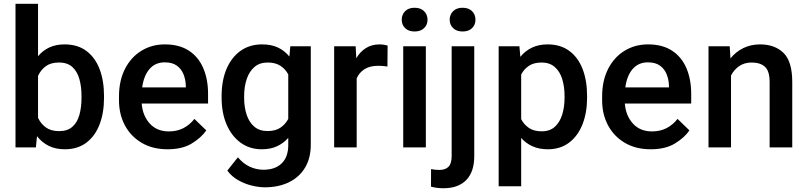

<svg xmlns="http://www.w3.org/2000/svg" viewBox="-20 -770 4218 1003"><path d="M523.4 -269V-258.8Q523.4 -180.7 500.2 -120.1Q477.1 -59.6 431.4 -24.9Q385.7 9.8 318.4 9.8Q270 9.8 234.1 -8.3Q198.2 -26.4 173.3 -58.6L167.5 0H61V-750H178.7V-476.1Q203.1 -505.9 237.5 -522Q272 -538.1 317.4 -538.1Q385.3 -538.1 431.2 -503.9Q477.1 -469.7 500.2 -409.2Q523.4 -348.6 523.4 -269ZM405.8 -258.8V-269Q405.8 -316.4 395 -356Q384.3 -395.5 358.6 -419.4Q333 -443.4 288.1 -443.4Q245.6 -443.4 219.2 -424.1Q192.9 -404.8 178.7 -373.5V-154.8Q192.9 -123.5 219.7 -104.2Q246.6 -85 289.1 -85Q333 -85 358.6 -108.2Q384.3 -131.3 395 -170.7Q405.8 -210 405.8 -258.8Z M855.5 9.8Q777.3 9.8 720.2 -23.9Q663.1 -57.6 632.3 -115.5Q601.6 -173.3 601.6 -246.1V-265.6Q601.6 -348.6 632.8 -409.9Q664.1 -471.2 718.5 -504.6Q772.9 -538.1 841.3 -538.1Q917 -538.1 967 -505.1Q1017.1 -472.2 1042 -413.8Q1066.9 -355.5 1066.9 -279.3V-229H720.2Q725.1 -166 762.2 -124.8Q799.3 -83.5 862.3 -83.5Q904.8 -83.5 938 -100.6Q971.2 -117.7 995.6 -148.9L1057.6 -88.9Q1032.2 -51.3 982.4 -20.8Q932.6 9.8 855.5 9.8ZM840.8 -444.3Q791 -444.3 761 -409.4Q731 -374.5 722.7 -313.5H950.7V-322.8Q949.7 -354.5 938.5 -382.3Q927.2 -410.2 903.6 -427.2Q879.9 -444.3 840.8 -444.3Z M1137.7 -258.3V-268.6Q1137.7 -349.1 1163.3 -409.7Q1189 -470.2 1236.3 -504.2Q1283.7 -538.1 1349.1 -538.1Q1397.5 -538.1 1432.4 -521.5Q1467.3 -504.9 1491.7 -474.6L1496.6 -528.3H1603.5V-14.6Q1603.5 56.6 1573.2 106.4Q1543 156.2 1488.8 182.4Q1434.6 208.5 1363.3 208.5Q1333 208.5 1296.1 199.7Q1259.3 190.9 1224.9 171.6Q1190.4 152.3 1167.5 121.1L1222.7 51.8Q1251 85.4 1285.2 101.1Q1319.3 116.7 1356.9 116.7Q1417 116.7 1451.4 83.5Q1485.8 50.3 1485.8 -12.2V-49.8Q1460.9 -21.5 1427 -5.9Q1393.1 9.8 1348.1 9.8Q1283.7 9.8 1236.3 -25.1Q1189 -60.1 1163.3 -120.6Q1137.7 -181.2 1137.7 -258.3ZM1255.4 -268.6V-258.3Q1255.4 -210.4 1268.3 -171.1Q1281.2 -131.8 1308.1 -108.6Q1335 -85.4 1377.4 -85.4Q1418.5 -85.4 1444.6 -102.8Q1470.7 -120.1 1485.8 -148.9V-381.3Q1470.7 -409.7 1444.6 -426.5Q1418.5 -443.4 1378.4 -443.4Q1335.9 -443.4 1308.8 -419.7Q1281.7 -396 1268.6 -356.4Q1255.4 -316.9 1255.4 -268.6Z M2004.9 -531.7 2003.9 -422.4Q1980.5 -426.3 1956.1 -426.3Q1912.1 -426.3 1884.3 -408.7Q1856.4 -391.1 1843.3 -360.4V0H1725.6V-528.3H1837.9L1841.3 -465.8Q1860.8 -499.5 1891.4 -518.8Q1921.9 -538.1 1962.9 -538.1Q1973.6 -538.1 1986.1 -536.1Q1998.5 -534.2 2004.9 -531.7Z M2078.6 -667Q2078.6 -693.8 2096.4 -711.7Q2114.3 -729.5 2146 -729.5Q2177.2 -729.5 2195.3 -711.7Q2213.4 -693.8 2213.4 -667Q2213.4 -640.6 2195.3 -623Q2177.2 -605.5 2146 -605.5Q2114.3 -605.5 2096.4 -623Q2078.6 -640.6 2078.6 -667ZM2204.6 -528.3V0H2086.4V-528.3Z M2329.1 -667Q2329.1 -693.8 2347.2 -711.7Q2365.2 -729.5 2396.5 -729.5Q2428.2 -729.5 2446 -711.7Q2463.9 -693.8 2463.9 -667Q2463.9 -640.6 2446 -623Q2428.2 -605.5 2396.5 -605.5Q2365.2 -605.5 2347.2 -623Q2329.1 -640.6 2329.1 -667ZM2339.4 -528.3H2457.5V45.9Q2457.5 127 2416 170.2Q2374.5 213.4 2295.9 213.4Q2262.2 213.4 2231.4 205.1L2231.9 113.3Q2252.4 117.7 2275.4 117.7Q2306.6 117.7 2323 101.1Q2339.4 84.5 2339.4 45.9Z M3046.9 -269V-258.8Q3046.9 -182.1 3023.2 -121.3Q2999.5 -60.5 2953.6 -25.4Q2907.7 9.8 2841.8 9.8Q2796.9 9.8 2762.2 -5.6Q2727.5 -21 2702.6 -49.3V203.1H2585V-528.3H2693.4L2698.2 -473.1Q2723.6 -504.4 2759 -521.2Q2794.4 -538.1 2840.8 -538.1Q2907.7 -538.1 2953.6 -504.4Q2999.5 -470.7 3023.2 -410.2Q3046.9 -349.6 3046.9 -269ZM2929.2 -258.8V-269Q2929.2 -317.4 2917 -356.9Q2904.8 -396.5 2878.2 -419.9Q2851.6 -443.4 2809.1 -443.4Q2769 -443.4 2743.2 -426.3Q2717.3 -409.2 2702.6 -380.4V-147.5Q2717.3 -119.1 2743.2 -101.6Q2769 -84 2810.1 -84Q2852.5 -84 2878.7 -107.9Q2904.8 -131.8 2917 -171.6Q2929.2 -211.4 2929.2 -258.8Z M3379.4 9.8Q3301.3 9.8 3244.1 -23.9Q3187 -57.6 3156.2 -115.5Q3125.5 -173.3 3125.5 -246.1V-265.6Q3125.5 -348.6 3156.7 -409.9Q3188 -471.2 3242.4 -504.6Q3296.9 -538.1 3365.2 -538.1Q3440.9 -538.1 3491 -505.1Q3541 -472.2 3565.9 -413.8Q3590.8 -355.5 3590.8 -279.3V-229H3244.1Q3249 -166 3286.1 -124.8Q3323.2 -83.5 3386.2 -83.5Q3428.7 -83.5 3461.9 -100.6Q3495.1 -117.7 3519.5 -148.9L3581.5 -88.9Q3556.2 -51.3 3506.3 -20.8Q3456.5 9.8 3379.4 9.8ZM3364.7 -444.3Q3314.9 -444.3 3284.9 -409.4Q3254.9 -374.5 3246.6 -313.5H3474.6V-322.8Q3473.6 -354.5 3462.4 -382.3Q3451.2 -410.2 3427.5 -427.2Q3403.8 -444.3 3364.7 -444.3Z M3906.2 -443.4Q3869.1 -443.4 3841.8 -424.8Q3814.5 -406.2 3798.8 -375.5V0H3681.2V-528.3H3792L3795.9 -464.8Q3823.7 -499.5 3863 -518.8Q3902.3 -538.1 3950.7 -538.1Q4027.3 -538.1 4073 -493.7Q4118.7 -449.2 4118.7 -341.3V0H4000.5V-341.8Q4000.5 -398.4 3976.3 -420.9Q3952.1 -443.4 3906.2 -443.4Z"/></svg>

Font: Vazirmatn RD UI FD Medium
Style: Regular
Weight: 500
Designer: Saber Rastikerdar
Foundry: Saber Rastikerdar
Version: Version 33.003